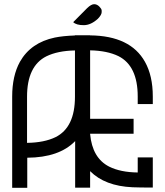

<svg xmlns="http://www.w3.org/2000/svg" viewBox="-20 -888 779 908"><path d="M108.9 0H37.6V-431.2Q37.6 -529.3 74.2 -595.7Q125.5 -686.5 239.3 -710.4Q278.3 -718.3 334 -720.2V-721.2H406.2V-720.7Q596.7 -718.8 665.5 -595.7Q702.6 -529.8 702.6 -431.6V-396H631.3V-431.6Q631.3 -576.7 540 -622.6Q486.8 -648.4 406.2 -649.9V-326.2H611.8V-255.4H406.2V-253.9Q416.5 -140.6 496.1 -100.1Q549.8 -73.2 631.3 -72.3V-143.6H702.6V-1Q640.6 -1 606.4 -2.4Q476.1 -8.3 406.2 -78.6V-0.5H335.4V-220.7Q260.3 -143.1 108.9 -142.1ZM107.9 -212.4Q189.5 -213.4 243.2 -239.7Q334.5 -285.6 334.5 -430.7V-649.4Q252.9 -647.9 199.2 -621.6Q107.9 -575.7 107.9 -430.7ZM376 -769Q340.8 -769 326.2 -783.2L392.6 -850.1Q411.6 -868.2 425.3 -868.2Q438.5 -868.2 449.5 -857.2Q460.4 -846.2 460.7 -839.1Q460.9 -832 460.9 -831.1Q460.9 -817.9 442.9 -799.3Q409.7 -769 376 -769Z"/></svg>

Font: Greenwashing Machine
Style: Regular
Weight: 400
Designer: Tup Wanders
Foundry: Free font, DO NOT SELL
Version: Version 1.00;August 10, 2023;FontCreator 11.5.0.2430 64-bit